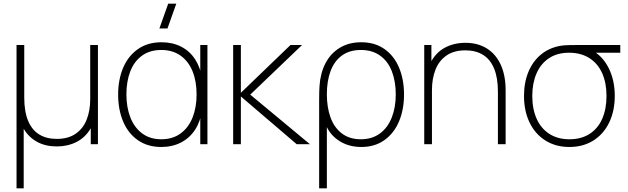

<svg xmlns="http://www.w3.org/2000/svg" viewBox="-20 -785 3416 1045"><path d="M70 240V-540H112V-254Q112 -178 132.8 -128Q153.5 -78 193 -53.5Q232.5 -29 289 -29Q352 -29 392.8 -57.8Q433.5 -86.5 452.2 -135.2Q471 -184 471 -245V-540H513V0H474V-87Q445 -37 396.8 -12.5Q348.5 12 289 12Q228.5 12 182.8 -12.5Q137 -37 109 -84V240Z M891.5 -630H847.5L895.5 -765H939.5ZM858 15Q783.5 15 730.5 -22Q677.5 -59 650.2 -123.8Q623 -188.5 623 -270Q623 -351.5 650.2 -416Q677.5 -480.5 730.8 -517.8Q784 -555 859 -555Q919 -555 966 -531Q1013 -507 1042.2 -461.8Q1071.5 -416.5 1080 -355L1070 -328V-540H1109V0H1070V-214L1080 -187Q1071.5 -124.5 1041.8 -79Q1012 -33.5 964.8 -9.2Q917.5 15 858 15ZM858 -27Q919.5 -27 962.8 -58.5Q1006 -90 1028 -145.2Q1050 -200.5 1050 -271Q1050 -342.5 1028 -397Q1006 -451.5 962.8 -482.2Q919.5 -513 858 -513Q795.5 -513 752.8 -482Q710 -451 689 -396.2Q668 -341.5 668 -271Q668 -200.5 689.8 -145.2Q711.5 -90 754.2 -58.5Q797 -27 858 -27Z M1249 0V-540H1291V-280L1561 -540H1624L1342 -270L1667 0H1595L1291 -260V0Z M1717 -241Q1717 -266 1717.5 -285Q1718 -304 1719 -317Q1723.5 -386.5 1751.2 -440.2Q1779 -494 1828.8 -524.5Q1878.5 -555 1946 -555Q2020.5 -555 2073 -517.8Q2125.5 -480.5 2152.2 -416.2Q2179 -352 2179 -271Q2179 -189 2151.8 -124.2Q2124.5 -59.5 2072 -22.2Q2019.5 15 1947 15Q1882 15 1832.8 -14.2Q1783.5 -43.5 1759 -93V240H1717ZM1944 -27Q2005 -27 2047.8 -58.5Q2090.5 -90 2112.2 -145.2Q2134 -200.5 2134 -271Q2134 -341.5 2113 -396.2Q2092 -451 2049.2 -482Q2006.5 -513 1944 -513Q1882.5 -513 1841 -482.8Q1799.5 -452.5 1779.2 -398.2Q1759 -344 1759 -272Q1759 -200 1779.2 -145Q1799.5 -90 1841 -58.5Q1882.5 -27 1944 -27Z M2690 -286Q2690 -362 2669.2 -412Q2648.5 -462 2609 -486.5Q2569.5 -511 2513 -511Q2450 -511 2409.2 -482.2Q2368.5 -453.5 2349.8 -404.8Q2331 -356 2331 -295L2292 -294Q2292 -382.5 2321.5 -440.5Q2351 -498.5 2400.8 -525.2Q2450.5 -552 2513 -552Q2581 -552 2630.2 -521Q2679.5 -490 2705.8 -431.8Q2732 -373.5 2732 -294V0H2690ZM2289 0V-540H2328V-430H2331V0Z M3079 15Q3004.5 15 2948.5 -20.2Q2892.5 -55.5 2862.2 -118.5Q2832 -181.5 2832 -263Q2832 -337.5 2857 -396.2Q2882 -455 2928.5 -491.5Q2975 -528 3039 -537Q3055 -539 3077.2 -539.5Q3099.5 -540 3119 -540H3356V-498H3178L3200 -512Q3258.5 -482 3292.2 -415.8Q3326 -349.5 3326 -263Q3326 -181.5 3295.8 -118.5Q3265.5 -55.5 3209.5 -20.2Q3153.5 15 3079 15ZM3079 -27Q3143.5 -27 3189 -56.2Q3234.5 -85.5 3257.8 -138.8Q3281 -192 3281 -263Q3281 -333 3257.8 -385.8Q3234.5 -438.5 3189 -468Q3143.5 -497.5 3079 -498Q3014 -498.5 2968.5 -468.5Q2923 -438.5 2900 -385Q2877 -331.5 2877 -263Q2877 -191.5 2901 -138.2Q2925 -85 2970.5 -56Q3016 -27 3079 -27Z"/></svg>

Font: Manrope
Style: Regular
Weight: 400
Designer: Mikhail Sharanda
Foundry: Mikhail Sharanda
Version: Version 4.503